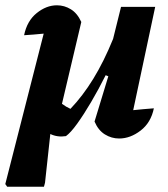

<svg xmlns="http://www.w3.org/2000/svg" viewBox="-48 -515 634 725"><path d="M118 190H-21L-28 180L117 -388Q97 -386 78.5 -384.5Q60 -383 43 -382Q54 -436 90.5 -465.5Q127 -495 167 -495Q195 -495 219.5 -480Q244 -465 259 -432L186 -123Q202 -111 218 -104Q264 -152 304 -217Q344 -282 379 -368L409 -489H538L455 -99Q493 -103 533 -106Q522 -52 483 -22Q444 8 402 8Q373 8 348 -7.5Q323 -23 309 -56L361 -227L351 -231Q324 -177 296 -129.5Q268 -82 243.5 -48Q219 -14 201 -1Q169 4 142 -9L122 175Z"/></svg>

Font: Piazzolla
Style: Bold Italic
Weight: 700
Italic angle: -11.3°
Designer: Juan Pablo del Peral
Foundry: Huerta Tipografica
Version: Version 1.330